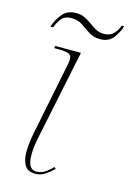

<svg xmlns="http://www.w3.org/2000/svg" viewBox="-110 -749 552 815"><g transform="rotate(15 166.0 -342.0)"><path d="M128 10Q95 10 82 -12.5Q69 -35 69 -70Q69 -96 73.5 -125Q78 -154 84 -181L144 -479Q145 -485 145.5 -490Q146 -495 146 -499Q146 -514 134 -520Q122 -526 88 -526H69L71 -536H184L100 -131Q96 -108 94.5 -92Q93 -76 93 -64Q93 0 130 0Q150 0 166.5 -10Q183 -20 201 -39L208 -32Q188 -13 170 -1.5Q152 10 128 10ZM247 -613Q217 -613 196.5 -627Q176 -641 156 -654.5Q136 -668 109 -668Q77 -668 63 -649Q49 -630 42 -610H30Q39 -640 60.5 -667Q82 -694 122 -694Q144 -694 160.5 -685.5Q177 -677 191.5 -666.5Q206 -656 221 -647.5Q236 -639 257 -639Q284 -639 299.5 -655.5Q315 -672 321 -692H332Q323 -663 303.5 -638Q284 -613 247 -613Z"/></g></svg>

Font: Noto Serif Display SemiCondensed Thin
Style: Italic
Weight: 100
Width: 4
Italic angle: -12°
Designer: Monotype Design Team
Foundry: Monotype Imaging Inc.
Version: Version 2.009